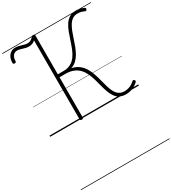

<svg xmlns="http://www.w3.org/2000/svg" viewBox="-508 -1668 2521 2821"><g transform="rotate(-30 752.5 -257.5)"><path d="M1280 17Q1216 17 1173 -6.5Q1130 -30 1102 -71.5Q1074 -113 1055 -165.5Q1036 -218 1021 -277Q1006 -336 989.5 -394.5Q973 -453 948.5 -506Q924 -559 886.5 -600Q849 -641 792.5 -665Q736 -689 655 -689H556V-5Q556 5 550 9.5Q544 14 530 14Q516 14 509 9.5Q502 5 502 -5V-1346Q484 -1327 456 -1315.5Q428 -1304 397 -1304Q370 -1304 345.5 -1309.5Q321 -1315 298.5 -1322.5Q276 -1330 253.5 -1335.5Q231 -1341 208 -1341Q182 -1341 160.5 -1326.5Q139 -1312 127 -1284.5Q115 -1257 115 -1218Q115 -1208 109 -1201Q103 -1194 88 -1194Q74 -1194 68 -1200.5Q62 -1207 62 -1218Q62 -1270 80.5 -1309Q99 -1348 132 -1370Q165 -1392 209 -1392Q236 -1392 261.5 -1386.5Q287 -1381 310.5 -1373.5Q334 -1366 356.5 -1360.5Q379 -1355 402 -1355Q430 -1355 453 -1367.5Q476 -1380 496 -1402Q505 -1413 511 -1416.5Q517 -1420 530 -1420Q543 -1420 549.5 -1415.5Q556 -1411 556 -1401V-739H652Q726 -739 777 -767.5Q828 -796 862.5 -844.5Q897 -893 921 -953.5Q945 -1014 965.5 -1078.5Q986 -1143 1009 -1203.5Q1032 -1264 1063.5 -1312.5Q1095 -1361 1141 -1389.5Q1187 -1418 1254 -1418Q1291 -1418 1324.5 -1409.5Q1358 -1401 1390 -1385Q1398 -1380 1399.5 -1373Q1401 -1366 1397 -1355Q1391 -1343 1384.5 -1340Q1378 -1337 1370 -1339Q1337 -1355 1310.5 -1361.5Q1284 -1368 1251 -1368Q1202 -1368 1166.5 -1344.5Q1131 -1321 1105 -1280Q1079 -1239 1058.5 -1187Q1038 -1135 1020 -1078Q1002 -1021 980.5 -964.5Q959 -908 931.5 -858.5Q904 -809 865 -772Q826 -735 772 -718Q844 -703 893 -665.5Q942 -628 973 -576.5Q1004 -525 1024.5 -465Q1045 -405 1060.5 -344Q1076 -283 1092 -227.5Q1108 -172 1131 -128Q1154 -84 1190.5 -58.5Q1227 -33 1282 -33Q1320 -33 1351.5 -42.5Q1383 -52 1408.5 -68Q1434 -84 1455 -103Q1465 -111 1473.5 -110.5Q1482 -110 1490 -101Q1498 -93 1497.5 -83.5Q1497 -74 1488 -66Q1445 -26 1392 -4.5Q1339 17 1280 17ZM0 895H1505V905H0ZM0 -20H1505V0H0ZM0 -505H1505V-500H0ZM0 -1415H1505V-1405H0Z"/></g></svg>

Font: Playwrite BE WAL Guides
Style: Regular
Weight: 400
Designer: Veronika Burian, José Scaglione
Foundry: TypeTogether
Version: Version 1.003